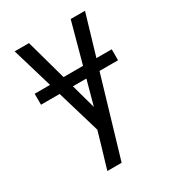

<svg xmlns="http://www.w3.org/2000/svg" viewBox="-178 -623 855 941"><g transform="rotate(-30 250.0 -152.5)"><path d="M151 215Q160 185 169 154.5Q178 124 187 94L210 15L51 -520H132L251 -90L368 -520H449L232 215ZM32 -229V-291H468V-229Z"/></g></svg>

Font: Iosevka Custom
Style: Regular
Weight: 400
Monospace: yes
Designer: Belleve Invis
Foundry: Belleve Invis
Version: Version 32.5.0; ttfautohint (v1.8.4)